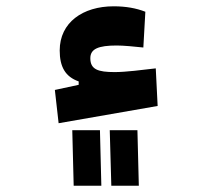

<svg xmlns="http://www.w3.org/2000/svg" viewBox="-20 -367 626 603"><path d="M164.1 20 475.1 -34.2 469.2 -152.3C427.7 -147.5 375.5 -140.6 340.3 -140.6C287.6 -140.6 263.7 -148.9 263.7 -184.1C263.7 -213.4 288.6 -224.1 346.7 -224.1C367.2 -224.1 403.3 -220.7 430.2 -217.8L436.5 -330.1C407.7 -341.3 375.5 -347.2 336.9 -347.2C240.2 -347.2 167.5 -296.4 167.5 -208.5C167.5 -157.2 185.1 -126 227.1 -111.3V-100.6L152.3 -84.5ZM211.4 216.3H298.3L293.9 42H207ZM329.6 216.3H416L411.6 42H324.7Z"/></svg>

Font: Cascadia Code
Style: Bold
Weight: 700
Monospace: yes
Designer: Aaron Bell
Foundry: Saja Typeworks
Version: Version 2404.023